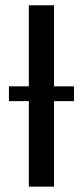

<svg xmlns="http://www.w3.org/2000/svg" viewBox="-20 -695 309 715"><path d="M13.2 -373.5H87.4V-675.3H181.2V-373.5H255.4V-318.4H181.2V0H87.4V-318.4H13.2Z"/></svg>

Font: Carlito
Style: Regular
Weight: 400
Designer: Lukasz Dziedzic
Foundry: tyPoland Lukasz Dziedzic
Version: Version 1.104